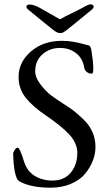

<svg xmlns="http://www.w3.org/2000/svg" viewBox="-20 -853 505 889"><path d="M268 -769Q281 -777 310.5 -791Q340 -805 364 -818Q390 -833 399 -833Q410 -833 413 -825.5Q416 -818 407 -810Q359 -770 299 -722Q297 -721 293.5 -717.5Q290 -714 288.5 -713.5Q287 -713 284 -710.5Q281 -708 280 -707.5Q279 -707 276.5 -705Q274 -703 273 -703Q272 -703 270 -702Q268 -701 266 -700.5Q264 -700 262 -700Q260 -700 258 -700Q251 -700 244.5 -703Q238 -706 234.5 -708.5Q231 -711 217 -722Q157 -770 109 -810Q100 -818 103 -825Q106 -832 117 -832Q138 -832 169 -814Q182 -807 248 -769Q256 -764 258 -764Q260 -764 268 -769ZM223 -17Q277 -17 307.5 -53.5Q338 -90 338 -145Q338 -190 301 -230Q264 -270 193 -318Q132 -359 99 -400.5Q66 -442 66 -497Q66 -565 123 -614.5Q180 -664 267 -664Q295 -664 322.5 -659Q350 -654 366.5 -649Q383 -644 386 -644Q399 -644 403 -621Q411 -573 412 -539Q413 -512 405 -512Q391 -512 381.5 -520Q372 -528 370 -540Q363 -583 332 -607Q301 -631 258 -631Q210 -631 176.5 -601.5Q143 -572 143 -523Q143 -494 168 -461.5Q193 -429 216.5 -411.5Q240 -394 276 -371Q306 -352 324.5 -337.5Q343 -323 369 -297.5Q395 -272 408.5 -240.5Q422 -209 422 -173Q422 -141 410 -109.5Q398 -78 374.5 -49Q351 -20 309 -2Q267 16 214 16Q131 16 80 -8Q63 -16 59 -25Q43 -58 41 -139Q40 -146 47.5 -158Q55 -170 63 -169Q72 -168 92 -103Q106 -60 141 -38.5Q176 -17 223 -17Z"/></svg>

Font: EB Garamond
Style: SC
Weight: 400
Version: Version 000.010